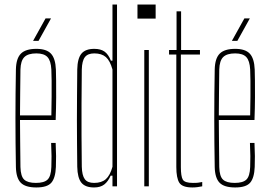

<svg xmlns="http://www.w3.org/2000/svg" viewBox="-20 -820 1186 845"><path d="M140 5Q91.5 5 71.2 -16Q51 -37 50 -85Q49 -138.5 48.5 -192.2Q48 -246 48 -299.5Q48 -353 48.5 -406.8Q49 -460.5 50 -514Q51 -563 72 -584Q93 -605 140 -605Q184.5 -605 204.2 -584Q224 -563 226 -514Q226.5 -496 227 -465Q227.5 -434 227.2 -390.5Q227 -347 225 -292H68Q68 -245.5 68.8 -196Q69.5 -146.5 70 -85Q71 -44 86.5 -29.5Q102 -15 138 -15Q174 -15 189.2 -29.5Q204.5 -44 206 -85Q207 -107.5 206.8 -133.2Q206.5 -159 205 -191H225Q226.5 -159 226.8 -133Q227 -107 226 -85Q224 -37 206 -16Q188 5 140 5ZM68 -312H206Q207 -356.5 207.2 -395.5Q207.5 -434.5 207.2 -464.8Q207 -495 206 -514Q204 -552.5 189 -568.8Q174 -585 140 -585Q103.5 -585 87.2 -568.8Q71 -552.5 70 -514Q69.5 -455 68.8 -406.5Q68 -358 68 -312ZM125.5 -640 180.5 -739H204.5L149.5 -640Z M394 5Q355 5 338 -16.2Q321 -37.5 320 -86Q319.5 -139.5 319 -190.5Q318.5 -241.5 318.5 -292.8Q318.5 -344 319 -398.8Q319.5 -453.5 320 -514Q321 -563 338.5 -584Q356 -605 395 -605Q423 -605 440 -593Q457 -581 468 -553H475V-800H495V0H475V-47H467Q456 -21.5 439 -8.2Q422 5 394 5ZM394 -15Q427 -15 445.8 -31.5Q464.5 -48 475 -86V-514Q464.5 -552.5 446 -568.8Q427.5 -585 395 -585Q366.5 -585 353.8 -568.8Q341 -552.5 340 -514Q339 -431.5 338.8 -360.8Q338.5 -290 338.8 -223.2Q339 -156.5 340 -86Q341 -48 353.2 -31.5Q365.5 -15 394 -15Z M585 -738V-800H665V-738ZM615 0V-600H635V0Z M827 5Q782 5 769 -16Q756 -37 756 -85V-580H724V-600H757V-770H777V-600H860V-580H776V-85Q776 -44 784.5 -29.5Q793 -15 829 -15Q845 -15 852.2 -16Q859.5 -17 870 -19V0Q860.5 2 849.5 3.5Q838.5 5 827 5Z M1015 5Q966.5 5 946.2 -16Q926 -37 925 -85Q924 -138.5 923.5 -192.2Q923 -246 923 -299.5Q923 -353 923.5 -406.8Q924 -460.5 925 -514Q926 -563 947 -584Q968 -605 1015 -605Q1059.5 -605 1079.2 -584Q1099 -563 1101 -514Q1101.5 -496 1102 -465Q1102.5 -434 1102.2 -390.5Q1102 -347 1100 -292H943Q943 -245.5 943.8 -196Q944.5 -146.5 945 -85Q946 -44 961.5 -29.5Q977 -15 1013 -15Q1049 -15 1064.2 -29.5Q1079.5 -44 1081 -85Q1082 -107.5 1081.8 -133.2Q1081.5 -159 1080 -191H1100Q1101.5 -159 1101.8 -133Q1102 -107 1101 -85Q1099 -37 1081 -16Q1063 5 1015 5ZM943 -312H1081Q1082 -356.5 1082.2 -395.5Q1082.5 -434.5 1082.2 -464.8Q1082 -495 1081 -514Q1079 -552.5 1064 -568.8Q1049 -585 1015 -585Q978.5 -585 962.2 -568.8Q946 -552.5 945 -514Q944.5 -455 943.8 -406.5Q943 -358 943 -312ZM1000.5 -640 1055.5 -739H1079.5L1024.5 -640Z"/></svg>

Font: Big Shoulders Thin
Style: Regular
Weight: 100
Designer: Patric King
Foundry: XO Type Co
Version: Version 2.002